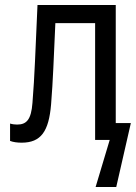

<svg xmlns="http://www.w3.org/2000/svg" viewBox="-20 -556 540 763"><path d="M66 11C143 11 174 -34 183 -141C191 -240 193 -315 200 -464H358V0H416L360 187H442L500 -67H440V-536H129C120 -342 118 -258 109 -147C104 -80 85 -61 48 -61C39 -61 30 -62 20 -65V4C33 9 49 11 66 11Z"/></svg>

Font: Noto Sans Mono ExtraCondensed
Style: Regular
Weight: 400
Width: 2
Designer: Monotype Design Team
Foundry: Monotype Imaging Inc.
Version: Version 2.014